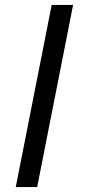

<svg xmlns="http://www.w3.org/2000/svg" viewBox="-20 -750 361 780"><path d="M44 10 190 -730H277L131 10Z"/></svg>

Font: Domine
Style: Regular
Weight: 400
Designer: Pablo Impallari, Rodrigo Fuenzalida, Brenda Gallo
Foundry: Pablo Impallari, Rodrigo Fuenzalida, Brenda Gallo
Version: Version 2.000;September 19, 2022;FontCreator 14.0.0.2877 64-